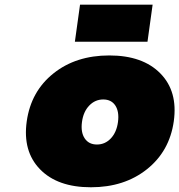

<svg xmlns="http://www.w3.org/2000/svg" viewBox="-20 -792 766 820"><path d="M150.9 -69.1Q76.2 -146 94.2 -273.9Q112.3 -401.9 208.3 -478.5Q304.2 -555.2 446.8 -555.2Q589.4 -555.2 664.8 -478.5Q740.2 -401.9 722.2 -273.9Q704.1 -146 607.4 -69.1Q510.7 7.8 368.2 7.8Q225.6 7.8 150.9 -69.1ZM299.8 -613.8 321.8 -772H631.8L609.9 -613.8ZM361.1 -341.1Q335.9 -314.9 330.1 -271Q324.2 -227.1 341.8 -200.9Q359.4 -174.8 394 -174.8Q428.7 -174.8 453.4 -200.9Q478 -227.1 483.9 -271Q489.7 -314.9 472.7 -341.1Q455.6 -367.2 420.9 -367.2Q386.2 -367.2 361.1 -341.1Z"/></svg>

Font: Trueno UltraBlack
Style: Italic
Weight: 950
Designer: Julieta Ulanovsky
Foundry: Julieta Ulanovsky
Version: Version 3.001b | FøM Fix